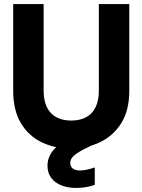

<svg xmlns="http://www.w3.org/2000/svg" viewBox="-20 -720 702 946"><path d="M328 12Q249 12 184.5 -19.5Q120 -51 82.5 -114Q45 -177 45 -273V-700H195V-272Q195 -225 211 -192Q227 -159 257.5 -142.5Q288 -126 331 -126Q374 -126 404.5 -142.5Q435 -159 451 -192Q467 -225 467 -272V-700H617V-273Q617 -177 578 -114Q539 -51 473 -19.5Q407 12 328 12ZM355 206Q316 206 284 194Q252 182 233 157.5Q214 133 214 96Q214 68 227.5 42Q241 16 274 -9Q307 -34 366 -58L409 -77L441 -8L392 16Q356 35 341 50Q326 65 326 83Q326 100 338.5 110Q351 120 374 120Q389 120 408 116Q427 112 447 105V191Q427 198 403.5 202Q380 206 355 206Z"/></svg>

Font: DM Sans 36pt Black
Style: Regular
Weight: 900
Designer: Colophon Foundry, Jonny Pinhorn
Foundry: Colophon Foundry
Version: Version 4.004;gftools[0.9.30]